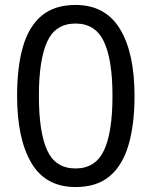

<svg xmlns="http://www.w3.org/2000/svg" viewBox="-20 -745 612 775"><path d="M523 -358Q523 -243 499 -160.5Q475 -78 423 -34Q371 10 285 10Q164 10 106.5 -87.5Q49 -185 49 -358Q49 -474 72.5 -556Q96 -638 148 -681.5Q200 -725 285 -725Q405 -725 464 -628.5Q523 -532 523 -358ZM137 -358Q137 -211 170.5 -138Q204 -65 285 -65Q365 -65 399.5 -137.5Q434 -210 434 -358Q434 -504 399.5 -577Q365 -650 285 -650Q204 -650 170.5 -577Q137 -504 137 -358Z"/></svg>

Font: Noto Sans Modi
Style: Regular
Weight: 400
Designer: Monotype Design Team
Foundry: Monotype Imaging Inc.
Version: Version 2.003; ttfautohint (v1.8.4.7-5d5b)